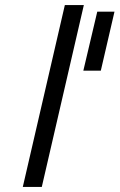

<svg xmlns="http://www.w3.org/2000/svg" viewBox="-20 -738 472 758"><path d="M236 -718H311L145 0H70ZM364 -692H432L378 -459H309Z"/></svg>

Font: Cairo
Style: Italic
Weight: 400
Italic angle: -13°
Designer: Mohamed Gaber, Accademia di Belle Arti di Urbino and others
Foundry: Kief Type Foundry, Accademia di Belle Arti di Urbino and others
Version: Version 3.011